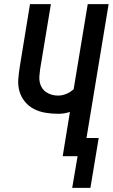

<svg xmlns="http://www.w3.org/2000/svg" viewBox="-20 -755 545 928"><path d="M329 153 355 0H283L318 -214Q303 -209 289 -207Q275 -205 261 -205Q230 -205 200 -210Q170 -215 144.5 -228Q119 -241 100.5 -263.5Q82 -286 74 -314Q66 -342 68.5 -373Q71 -404 76 -435L125 -735H226L174 -421Q172 -405 170.5 -389Q169 -373 172 -358Q175 -343 183 -330.5Q191 -318 203.5 -309.5Q216 -301 230.5 -297Q245 -293 261 -293Q280 -293 300 -301Q320 -309 336 -324L404 -735H505L398 -88H457L417 153Z"/></svg>

Font: Iosevka Term Curly SmBd Obl
Style: Regular
Weight: 600
Italic angle: -9°
Designer: Belleve Invis
Foundry: Belleve Invis
Version: Version 32.3.0